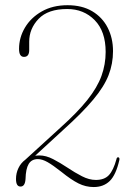

<svg xmlns="http://www.w3.org/2000/svg" viewBox="-20 -730 517 756"><path d="M43 -25.5Q43 -48 52.5 -68Q62 -88 79.5 -101L217.5 -227Q285 -287.5 324 -336.5Q363 -385.5 379.5 -431Q396 -476.5 396 -525.5Q396 -606.5 353 -650.5Q310 -694.5 244.5 -694.5Q169 -694.5 132 -655.8Q95 -617 95 -566V-533Q95 -506 74.5 -506Q55 -506 55 -537.5Q55 -582 78.2 -621.2Q101.5 -660.5 144.5 -685Q187.5 -709.5 246 -709.5Q303 -709.5 343 -685.8Q383 -662 404 -621Q425 -580 425 -528.5Q425 -479 407.5 -434Q390 -389 347.2 -337.8Q304.5 -286.5 229.5 -219L118.5 -117Q126.5 -118 135 -118Q161 -118 189 -103.5Q217 -89 245.8 -69.8Q274.5 -50.5 302.8 -36Q331 -21.5 357.5 -21.5Q391 -21.5 408.8 -40.5Q426.5 -59.5 438.5 -103Q440 -112 446.5 -110.5Q451.5 -109 450 -100Q436.5 -41 412 -17.2Q387.5 6.5 349 6.5Q317.5 6.5 289 -7.8Q260.5 -22 221.5 -53.5Q188.5 -79.5 167.5 -91.5Q146.5 -103.5 129 -103.5Q104.5 -103.5 93 -84.5Q81.5 -65.5 80.5 -25Q78.5 5 60.5 4.5Q43 4.5 43 -25.5Z"/></svg>

Font: Fraunces 144pt S050 Thin
Style: Regular
Weight: 100
Version: Version 1.000; ttfautohint (v1.8.3)